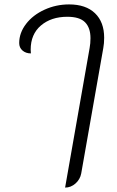

<svg xmlns="http://www.w3.org/2000/svg" viewBox="-20 -613 530 870"><path d="M386 -395Q390 -416 390 -440Q390 -487 365.5 -512Q341 -537 285 -537Q212 -537 165.5 -497.5Q119 -458 119 -388L120 -371Q97 -371 82 -384Q67 -397 67 -418Q67 -464 98 -504.5Q129 -545 181.5 -569Q234 -593 293 -593Q369 -593 410.5 -553Q452 -513 452 -442Q452 -416 448 -395L348 173Q343 200 322 218.5Q301 237 275 237Z"/></svg>

Font: K2D ExtraLight
Style: Italic
Weight: 275
Italic angle: -10°
Designer: Katatrad Aksorn Co.,Ltd.
Foundry: Cadson Demak Co.,Ltd.
Version: Version 1.000; ttfautohint (v1.6)